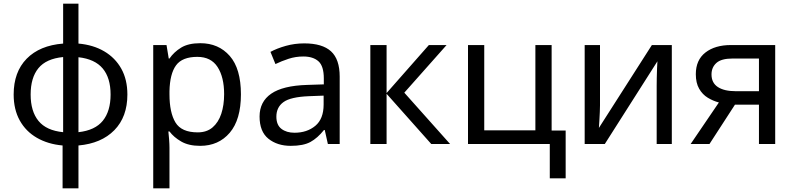

<svg xmlns="http://www.w3.org/2000/svg" viewBox="-20 -780 4304 1040"><path d="M405 -760V-544Q485 -537 544.5 -502Q604 -467 637 -408Q670 -349 670 -268Q670 -147 599.5 -75Q529 -3 405 8V240H319V8Q240 1 180 -33.5Q120 -68 87 -127.5Q54 -187 54 -268Q54 -390 124.5 -462Q195 -534 322 -544V-760ZM322 -471Q230 -462 188 -410.5Q146 -359 146 -268Q146 -177 188.5 -125Q231 -73 322 -64ZM405 -470V-64Q495 -74 537 -126Q579 -178 579 -268Q579 -358 536.5 -409Q494 -460 405 -470Z M1065 -546Q1164 -546 1224.5 -477Q1285 -408 1285 -269Q1285 -132 1224.5 -61Q1164 10 1064 10Q1002 10 961.5 -13.5Q921 -37 898 -68H892Q894 -51 896 -25Q898 1 898 20V240H810V-536H882L894 -463H898Q922 -498 961 -522Q1000 -546 1065 -546ZM1049 -472Q967 -472 933.5 -426Q900 -380 898 -286V-269Q898 -170 930.5 -116.5Q963 -63 1051 -63Q1100 -63 1131.5 -90Q1163 -117 1178.5 -163.5Q1194 -210 1194 -270Q1194 -362 1158.5 -417Q1123 -472 1049 -472Z M1628 -545Q1726 -545 1773 -502Q1820 -459 1820 -365V0H1756L1739 -76H1735Q1700 -32 1661.5 -11Q1623 10 1555 10Q1482 10 1434 -28.5Q1386 -67 1386 -149Q1386 -229 1449 -272.5Q1512 -316 1643 -320L1734 -323V-355Q1734 -422 1705 -448Q1676 -474 1623 -474Q1581 -474 1543 -461.5Q1505 -449 1472 -433L1445 -499Q1480 -518 1528 -531.5Q1576 -545 1628 -545ZM1733 -262 1654 -259Q1554 -255 1515.5 -227Q1477 -199 1477 -148Q1477 -103 1504.5 -82Q1532 -61 1575 -61Q1643 -61 1688 -98.5Q1733 -136 1733 -214Z M2303 -536H2399L2170 -278L2418 0H2316L2074 -272V0H1986V-536H2074V-276Z M3044 186H2958V0H2515V-536H2603V-74H2880V-536H2968V-73H3044Z M3230 -536V-209Q3230 -197 3229 -173Q3228 -149 3226.5 -125Q3225 -101 3224 -87L3511 -536H3619V0H3537V-316Q3537 -332 3537.5 -358Q3538 -384 3539 -409.5Q3540 -435 3541 -448L3256 0H3147V-536Z M3823 0H3721L3874 -225Q3843 -233 3814 -250.5Q3785 -268 3767 -299.5Q3749 -331 3749 -378Q3749 -455 3801 -495.5Q3853 -536 3939 -536H4179V0H4091V-213H3961ZM3834 -377Q3834 -331 3868.5 -308.5Q3903 -286 3965 -286H4091V-463H3948Q3887 -463 3860.5 -439Q3834 -415 3834 -377Z"/></svg>

Font: Noto IKEA Latin
Style: Regular
Weight: 400
Designer: Monotype Design Team
Foundry: Monotype Imaging Inc.
Version: Version 1.0